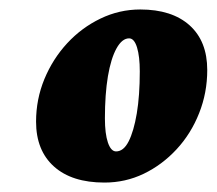

<svg xmlns="http://www.w3.org/2000/svg" viewBox="-20 -601 455 403"><path d="M199.2 -217.8Q130.9 -217.8 93.3 -251.5Q55.7 -285.2 55.7 -345.7Q55.7 -392.6 73.2 -435.1Q90.8 -477.5 121.1 -510.3Q151.4 -543 190.9 -562Q230.5 -581.1 274.4 -581.1Q340.8 -581.1 377.9 -547.9Q415 -514.6 415 -454.1Q415 -406.2 397.9 -363.3Q380.9 -320.3 350.6 -287.6Q320.3 -254.9 281.7 -236.3Q243.2 -217.8 199.2 -217.8ZM223.6 -283.2Q239.3 -283.2 250 -304.2Q260.7 -325.2 267.1 -362.8Q273.4 -400.4 273.4 -451.2Q273.4 -482.4 267.6 -501.5Q261.7 -520.5 251 -520.5Q236.3 -520.5 224.6 -499.5Q212.9 -478.5 206.5 -440.9Q200.2 -403.3 200.2 -352.5Q200.2 -320.3 206.5 -301.8Q212.9 -283.2 223.6 -283.2Z"/></svg>

Font: Crimson Pro Black
Style: Italic
Weight: 900
Italic angle: -12°
Designer: Jacques Le Bailly
Foundry: Baron von Fonthausen
Version: Version 1.003